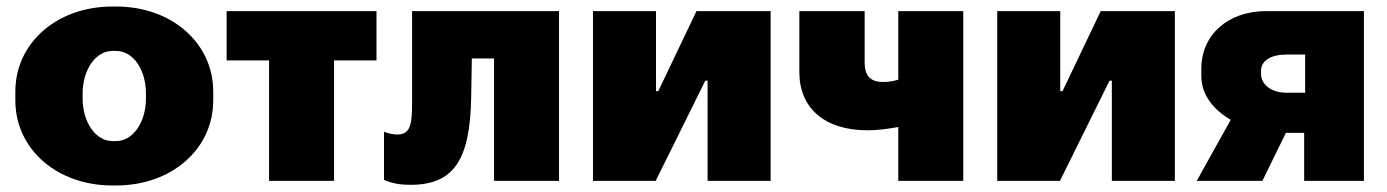

<svg xmlns="http://www.w3.org/2000/svg" viewBox="-20 -554 4249 588"><path d="M324 14H336C506 14 633 -98 633 -246V-274C633 -422 506 -534 336 -534H324C154 -534 27 -422 27 -274V-246C27 -98 154 14 324 14ZM324 -122C274 -122 233 -178 233 -253V-267C233 -342 274 -398 324 -398H336C387 -398 427 -342 427 -267V-253C427 -178 386 -122 336 -122Z M804 0H1003V-369H1133V-520H674V-369H804Z M1237 12C1369 12 1420 -63 1423 -257L1425 -375H1493V0H1692V-520H1242V-243C1242 -174 1238 -142 1196 -142C1189 -142 1170 -144 1156 -151V-3C1182 8 1206 12 1237 12Z M1796 0H1988L2140 -307H2147V0H2340V-520H2113L1996 -275H1989V-520H1796Z M2731 0H2930V-520H2731V-310C2715 -305 2700 -303 2684 -303C2643 -303 2628 -325 2628 -363V-520H2428V-333C2428 -225 2503 -155 2637 -155C2669 -155 2696 -159 2731 -165Z M3034 0H3226L3378 -307H3385V0H3578V-520H3351L3234 -275H3227V-520H3034Z M3645 0H3846L3918 -147H3974V0H4157V-520H3858C3741 -520 3659 -448 3659 -343V-322C3659 -264 3695 -219 3749 -187ZM3920 -270C3874 -270 3842 -295 3842 -327V-338C3842 -369 3874 -387 3920 -387H3977V-270Z"/></svg>

Font: Fixel Display Black
Style: Regular
Weight: 900
Designer: AlfaBravo + MacPaw
Foundry: Kyrylo Tkachov, Marchela Mozhyna, Serhii Makarenko, Maria Weinstein, Zakhar Kryvoshyya
Version: Version 1.211